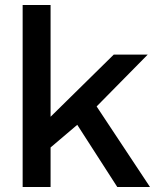

<svg xmlns="http://www.w3.org/2000/svg" viewBox="-20 -743 636 763"><path d="M70 0V-723H181V-279L432 -526H567L364 -320L576 0H446L287 -247L181 -157V0Z"/></svg>

Font: Archivo SemiExpanded Medium
Style: Regular
Weight: 500
Width: 6
Designer: Hector Gatti
Foundry: Omnibus-Type
Version: Version 2.001; ttfautohint (v1.8.3)